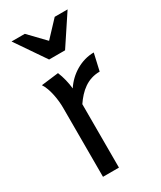

<svg xmlns="http://www.w3.org/2000/svg" viewBox="-187 -799 724 865"><g transform="rotate(-30 174.5 -367.0)"><path d="M177 -652 98 -734H29L135 -579H218L320 -733H253ZM139 -506 49 -495C72 -461 81 -399 81 -360V0H164V-330C198 -380 241 -418 305 -418L325 -506C259 -506 197 -467 162 -413C159 -444 151 -477 139 -506Z"/></g></svg>

Font: Rosario
Style: Regular
Weight: 400
Designer: Hector Gatti
Foundry: Omnibus Type
Version: Version 1.100